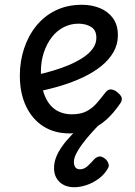

<svg xmlns="http://www.w3.org/2000/svg" viewBox="-20 -539 566 803"><path d="M271 19Q208 19 161.5 -10.5Q115 -40 89 -94.5Q63 -149 63 -223Q63 -282 80.5 -335.5Q98 -389 131.5 -430.5Q165 -472 213 -495.5Q261 -519 323 -519Q364 -519 398 -505Q432 -491 452.5 -463Q473 -435 473 -391Q473 -353 454.5 -321Q436 -289 404 -263Q372 -237 329 -216.5Q286 -196 237 -181Q188 -166 136 -156L131 -225Q166 -233 202 -243.5Q238 -254 270.5 -268Q303 -282 328.5 -299Q354 -316 368.5 -336.5Q383 -357 383 -381Q383 -413 361 -426.5Q339 -440 308 -440Q275 -440 246 -425Q217 -410 196 -382.5Q175 -355 163 -318.5Q151 -282 151 -238Q151 -180 166.5 -140.5Q182 -101 211 -81Q240 -61 281 -61Q318 -61 342.5 -74Q367 -87 385 -108Q403 -129 420 -151Q431 -166 444.5 -165Q458 -164 471 -153Q485 -142 488.5 -131.5Q492 -121 484 -108Q455 -65 422.5 -36.5Q390 -8 352.5 5.5Q315 19 271 19ZM291 244Q252 244 229 222Q206 200 206 164Q206 141 214.5 119Q223 97 239.5 73.5Q256 50 281 24Q306 -2 339 -32L401 -31V-24Q380 -3 360 19.5Q340 42 324 63.5Q308 85 298.5 104Q289 123 289 139Q289 152 295 160.5Q301 169 315 169Q332 169 346.5 155.5Q361 142 377 124Q383 119 392 116Q401 113 414 121Q426 128 432 141Q438 154 432 164Q417 191 392 209Q367 227 340.5 235.5Q314 244 291 244Z"/></svg>

Font: Playwrite FR Moderne
Style: Regular
Weight: 400
Designer: Veronika Burian, José Scaglione
Foundry: TypeTogether
Version: Version 1.002